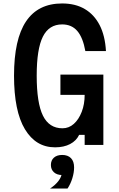

<svg xmlns="http://www.w3.org/2000/svg" viewBox="-20 -837 690 1109"><path d="M298 14Q187 14 124 -90.5Q61 -195 61 -400Q61 -610 130.5 -713.5Q200 -817 339 -817Q415 -817 469.5 -785Q524 -753 555.5 -692Q587 -631 592 -542H473Q459 -620 426.5 -658Q394 -696 339 -696Q263 -696 227.5 -625Q192 -554 192 -400Q192 -242 228 -169Q264 -96 341 -96Q378 -96 406.5 -121.5Q435 -147 452 -191Q469 -235 469 -289H329V-406H577V0H469V-58H437Q421 -24 385 -5Q349 14 298 14ZM339 174Q309 174 291.5 158Q274 142 274 116Q274 89 291.5 73.5Q309 58 339 58Q369 58 386.5 74Q404 90 404 116Q404 142 386.5 158Q369 174 339 174ZM269 252Q301 231 318.5 207Q336 183 336 165L339 58Q372 58 390 76.5Q408 95 408 130Q408 159 398 192Q388 225 370 252Z"/></svg>

Font: Martian Mono SemiCondensed Medium
Style: Regular
Weight: 500
Width: 4
Designer: Roman Shamin
Foundry: Evil Martians
Version: Version 1.000